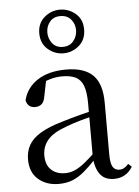

<svg xmlns="http://www.w3.org/2000/svg" viewBox="-57 -865 671 925"><g transform="rotate(-5 278.5 -403.0)"><path d="M190 15Q130 15 91 -19Q52 -53 52 -115Q52 -154 69 -184.5Q86 -215 125.5 -239Q165 -263 231 -282Q273 -295 319 -307Q365 -319 405 -328V-303Q365 -293 324 -281.5Q283 -270 249 -257Q185 -234 158.5 -202Q132 -170 132 -128Q132 -82 157.5 -58Q183 -34 225 -34Q248 -34 270 -43Q292 -52 320 -74Q348 -96 386 -134L395 -87H371Q340 -54 312.5 -31Q285 -8 256 3.5Q227 15 190 15ZM457 14Q412 14 389.5 -16.5Q367 -47 364 -100V-103V-359Q364 -415 352 -445.5Q340 -476 315 -488Q290 -500 250 -500Q221 -500 192 -491.5Q163 -483 130 -465L173 -492L157 -413Q153 -386 140.5 -375Q128 -364 109 -364Q73 -364 65 -400Q80 -461 134 -496Q188 -531 272 -531Q359 -531 401.5 -489.5Q444 -448 444 -355V-108Q444 -61 455 -44.5Q466 -28 486 -28Q499 -28 509 -33.5Q519 -39 531 -52L547 -37Q531 -11 508.5 1.5Q486 14 457 14ZM267 -641Q300 -641 318.5 -664Q337 -687 337 -716Q337 -746 318.5 -768Q300 -790 267 -790Q234 -790 216 -768Q198 -746 198 -716Q198 -687 216 -664Q234 -641 267 -641ZM267 -610Q225 -610 192 -638.5Q159 -667 159 -716Q159 -764 192 -792.5Q225 -821 267 -821Q310 -821 343 -793Q376 -765 376 -716Q376 -667 343 -638.5Q310 -610 267 -610Z"/></g></svg>

Font: Noto Serif JP
Style: Regular
Weight: 400
Designer: Ryoko NISHIZUKA  (kana & ideographs); Frank Grießhammer (Latin, Greek & Cyrillic); Wenlong ZHANG  (bopomofo); Sandoll Co
Foundry: Adobe
Version: Version 2.003-H1;hotconv 1.1.1;makeotfexe 2.6.0